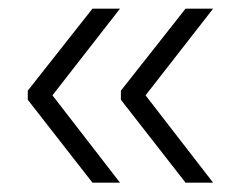

<svg xmlns="http://www.w3.org/2000/svg" viewBox="-20 -458 530 432"><path d="M459.5 -438.5 307.5 -243.5 459.5 -47H397.5L252 -233.5V-254L397.5 -438.5ZM250 -438.5 98 -243.5 250 -47H188L42.5 -233.5V-254L188 -438.5Z"/></svg>

Font: Anek Malayalam Light
Style: Regular
Weight: 300
Version: Version 1.003